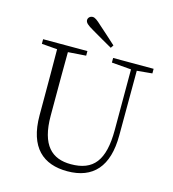

<svg xmlns="http://www.w3.org/2000/svg" viewBox="-134 -1042 1055 1168"><g transform="rotate(15 394.0 -458.5)"><path d="M471 -797C434 -830 398 -864 363 -894C333 -922 319 -932 305 -932C289 -932 276 -920 276 -905C276 -889 290 -876 329 -854C371 -829 415 -804 459 -779ZM489 -694 612 -684V-303C612 -109 548 -32 407 -32C288 -32 213 -99 213 -286V-387C213 -489 213 -588 214 -686L327 -694V-723H48V-694L146 -686C147 -587 147 -488 147 -387V-271C147 -67 246 15 397 15C559 15 647 -81 647 -278L648 -685L744 -694V-723H489Z"/></g></svg>

Font: Noto Serif CJK HK ExtraLight
Style: Regular
Weight: 200
Designer: Ryoko NISHIZUKA 西塚涼子 (kana & ideographs); Frank Grießhammer (Latin, Greek & Cyrillic); Wenlong ZHANG 张文龙 (bopomofo); San
Foundry: Adobe
Version: Version 2.001;hotconv 1.1.0;makeotfexe 2.6.0